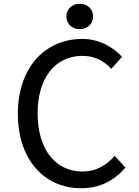

<svg xmlns="http://www.w3.org/2000/svg" viewBox="-20 -987 740 1021"><path d="M333 -900C333 -859 364 -832 404 -832C444 -832 475 -859 475 -900C475 -939 444 -967 404 -967C364 -967 333 -939 333 -900ZM75 -381C75 -133 221 14 410 14C511 14 587 -26 647 -96L590 -158C542 -105 489 -75 419 -75C274 -75 180 -194 180 -384C180 -573 274 -690 419 -690C483 -690 533 -663 572 -621L629 -685C584 -733 511 -780 419 -780C220 -780 75 -629 75 -381Z"/></svg>

Font: Kawkab Mono Light
Style: Bold
Weight: 400
Monospace: yes
Designer: Abdullah Arif
Foundry: Abdullah Arif
Version: Version 1.000;PS 000.500;hotconv 1.0.88;makeotf.lib2.5.64775